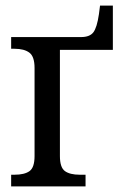

<svg xmlns="http://www.w3.org/2000/svg" viewBox="-20 -669 443 689"><path d="M20 -42H32Q68 -42 86 -55Q104 -68 104 -109V-425Q104 -466 85.5 -480Q67 -494 32 -494H20V-536H271Q302 -536 315 -553Q328 -570 335 -618L339 -649H385V-490H195V-109Q195 -68 213 -55Q231 -42 266 -42H287V0H20Z"/></svg>

Font: Noto Serif Narrow
Style: Regular
Weight: 400
Width: 4
Designer: Monotype Design Team
Foundry: Monotype Imaging Inc.
Version: Version 1.001